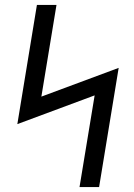

<svg xmlns="http://www.w3.org/2000/svg" viewBox="-20 -755 540 775"><path d="M301 0 362 -370 50 -254 129 -735H208L147 -365L459 -481L380 0Z"/></svg>

Font: Iosevka
Style: Italic
Weight: 400
Italic angle: -9°
Monospace: yes
Designer: Belleve Invis
Foundry: Belleve Invis
Version: Version 32.5.0; ttfautohint (v1.8.4)